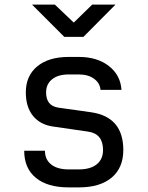

<svg xmlns="http://www.w3.org/2000/svg" viewBox="-20 -805 640 833"><path d="M278 8Q186 8 135.5 -33.5Q85 -75 85 -151H175Q175 -113 202 -91.5Q229 -70 278 -70H322Q372 -70 399.5 -92Q427 -114 427 -154Q427 -225 362 -234L210 -256Q154 -264 123 -302.5Q92 -341 92 -404Q92 -476 141.5 -517Q191 -558 278 -558H322Q402 -558 452.5 -518.5Q503 -479 507 -415H416Q414 -444 388.5 -463Q363 -482 322 -482H278Q232 -482 206 -461Q180 -440 180 -404Q180 -346 233 -338L375 -318Q515 -298 515 -154Q515 -77 464.5 -34.5Q414 8 322 8ZM259 -645 119 -785H218L300 -707L380 -785H481L342 -645Z"/></svg>

Font: JetBrainsMonoNL NF
Style: Regular
Weight: 400
Designer: Philipp Nurullin, Konstantin Bulenkov
Foundry: JetBrains
Version: Version 2.304; ttfautohint (v1.8.4.7-5d5b);Nerd Fonts 3.2.1